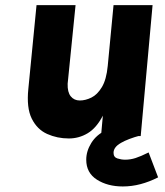

<svg xmlns="http://www.w3.org/2000/svg" viewBox="-20 -516 627 728"><path d="M241 9Q197 9 159 -8Q121 -25 100.5 -66Q80 -107 87.5 -179.5L118.5 -496.5H266.5L236.5 -198.5Q235.5 -166.5 248.2 -150.8Q261 -135 282.5 -135Q304 -135 326.5 -146Q349 -157 366.2 -185.5Q383.5 -214 388.5 -266L410.5 -496.5H558.5L513.5 0H363L370 -77.5Q345.5 -30.5 312.5 -10.8Q279.5 9 241 9ZM579.5 156.5Q546 173.5 512.8 182.2Q479.5 191 445.5 191Q388 191 347.5 165.2Q307 139.5 307 89.5Q307 57 326.2 26Q345.5 -5 381.5 -22L513 -2.5Q466 10 438.2 26Q410.5 42 410.5 63.5Q410.5 80 425.2 84.8Q440 89.5 454.5 89.5Q474.5 89.5 494 83.2Q513.5 77 543.5 62Z"/></svg>

Font: Karla ExtraBold
Style: Italic
Weight: 800
Italic angle: -8°
Designer: Jonathan Pinhorn
Version: Version 2.004;gftools[0.9.33]